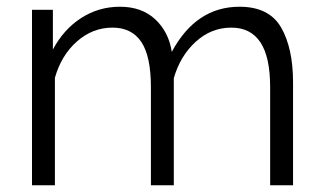

<svg xmlns="http://www.w3.org/2000/svg" viewBox="-20 -550 959 570"><path d="M850 0H782V-291Q782 -381 753 -424.5Q724 -468 667 -468Q607 -468 561 -426Q515 -384 496 -318V0H428V-291Q428 -383 399.5 -425.5Q371 -468 314 -468Q255 -468 208.5 -427Q162 -386 143 -319V0H75V-521H137V-403Q169 -463 221 -496.5Q273 -530 336 -530Q401 -530 441 -492.5Q481 -455 490 -396Q562 -530 691 -530Q779 -530 814.5 -468.5Q850 -407 850 -305Z"/></svg>

Font: Raleway
Style: Regular
Weight: 400
Designer: Matt McInerney, Pablo Impallari, Rodrigo Fuenzalida
Foundry: Matt McInerney, Pablo Impallari, Rodrigo Fuenzalida
Version: Version 4.101;RELEASE